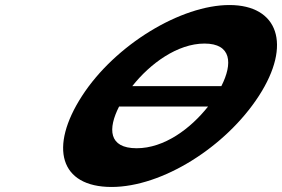

<svg xmlns="http://www.w3.org/2000/svg" viewBox="-20 -749 1127 767"><path d="M864.3 -405H508.5C579.5 -495 689.1 -575 796.9 -575C905.4 -575 910.1 -495 864.3 -405ZM455.7 -323.4H811.1C741 -234.8 636.1 -156.8 526 -156.8C413 -156.8 410.6 -234.8 455.7 -323.4ZM307.8 -365.9C175.2 -161.1 218.4 -2.1 425.8 -2.1C627.2 -2.1 881.5 -161.1 1014.2 -365.9C1146.9 -570.8 1091.2 -728.9 896.5 -728.9C703.6 -728.9 440.5 -570.8 307.8 -365.9Z"/></svg>

Font: Hussar
Style: BdWodka
Weight: 700
Foundry: Cannot Into Space Fonts
Version: Version 2.00